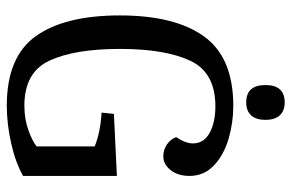

<svg xmlns="http://www.w3.org/2000/svg" viewBox="-170 -702 878 579"><g transform="rotate(90 269.5 -412.0)"><path d="M26 -334Q26 -500 89.5 -588Q153 -676 299 -676Q349 -676 397.5 -662Q446 -648 478 -618Q510 -588 510 -544Q510 -509 492.5 -487Q475 -465 451 -465Q431 -465 415 -476Q399 -487 393 -504Q412 -532 412 -554Q412 -587 380.5 -604.5Q349 -622 300 -622Q198 -622 162.5 -546Q127 -470 127 -334Q127 -199 162 -122.5Q197 -46 298 -46Q339 -46 373 -58.5Q407 -71 421 -83V-258Q380 -275 319 -279L323 -316L510 -325V-42Q469 -19 411 -6Q353 7 298 7Q151 7 88.5 -80.5Q26 -168 26 -334ZM236 -773Q236 -831 288 -831Q314 -831 327.5 -816Q341 -801 341 -773Q341 -745 327.5 -730Q314 -715 288 -715Q236 -715 236 -773Z"/></g></svg>

Font: Caladea
Style: Regular
Weight: 400
Designer: Carolina Giovagnoli and Andres Torresi
Foundry: Carolina Giovagnoli & Andres Torresi
Version: Version 1.001